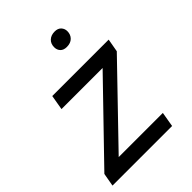

<svg xmlns="http://www.w3.org/2000/svg" viewBox="-196 -759 852 852"><g transform="rotate(-45 230.0 -332.5)"><path d="M1 0 12 -62 339 -400H81L93 -470H447L436 -408L110 -70H387L375 0ZM293 -578Q273 -578 262.5 -589Q252 -600 252 -617Q252 -639 266 -652Q280 -665 303 -665Q323 -665 333.5 -653.5Q344 -642 344 -626Q344 -605 330.5 -591.5Q317 -578 293 -578Z"/></g></svg>

Font: Gantari
Style: Italic
Weight: 400
Italic angle: -10°
Designer: Anugrah Pasau
Foundry: Lafontype
Version: Version 1.000; ttfautohint (v1.8.3)